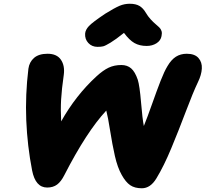

<svg xmlns="http://www.w3.org/2000/svg" viewBox="-20 -1028 1106 1033"><path d="M504.9 -775.9Q474.6 -775.9 455.3 -796.6Q436 -817.4 438 -847.2Q439.5 -867.7 458.5 -887.9Q477.5 -908.2 545.9 -954.1Q597.2 -985.8 623.3 -996.8Q649.4 -1007.8 678.2 -1007.8Q710.4 -1007.8 730.2 -996.1Q750 -984.4 764.2 -960Q775.9 -939.9 790.8 -923.8Q805.7 -907.7 816.4 -898.9Q827.1 -890.1 836.4 -881.1Q845.7 -872.1 849.1 -860.8Q852.5 -849.6 849.1 -834Q844.7 -809.6 822 -795.2Q799.3 -780.8 769 -780.8Q731 -780.8 703.4 -796.4Q675.8 -812 647 -851.1Q602.5 -815.4 574.7 -798.6Q546.9 -781.7 535.2 -778.8Q523.4 -775.9 504.9 -775.9ZM743.2 -15.1Q704.6 -15.1 680.4 -31.7Q656.2 -48.3 634.8 -86.9Q612.3 -126.5 598.1 -189Q584 -251.5 572.5 -325Q561 -398.4 551.8 -433.1Q445.8 -319.3 326.2 -85.9Q308.6 -50.8 287.1 -34.9Q265.6 -19 233.9 -19Q170.9 -19 152.8 -110.8Q127 -243.2 121.3 -380.6Q115.7 -518.1 132.8 -658.2Q137.7 -694.3 163.3 -716.6Q189 -738.8 235.8 -738.8Q285.6 -738.8 307.6 -706.8Q329.6 -674.8 323.2 -626Q312 -548.3 308.8 -492.7Q305.7 -437 309.1 -375Q388.2 -515.6 499 -617.2Q534.7 -649.9 564.9 -664.1Q595.2 -678.2 632.8 -678.2Q664.6 -678.2 685.5 -660.2Q706.5 -642.1 721.2 -599.1Q731.4 -566.9 738.8 -477.8Q746.1 -388.7 753.9 -350.1Q772 -394.5 797.9 -467.8Q823.7 -541 844 -593Q864.3 -645 880.9 -671.9Q901.4 -707 926.5 -722.9Q951.7 -738.8 984.9 -738.8Q1027.8 -738.8 1047.9 -715.8Q1067.9 -692.9 1065.9 -658.9Q1064 -625 1044.9 -585.9Q1019 -531.7 980.2 -429Q941.4 -326.2 901.6 -230.5Q861.8 -134.8 821.8 -68.8Q789.6 -15.1 743.2 -15.1Z"/></svg>

Font: Shantell Sans Bouncy
Style: Italic
Weight: 800
Italic angle: -11.31°
Designer: Stephen Nixon, Anya Danilova, Shantell Martin
Foundry: Arrow Type
Version: Version 1.006;[9816181b4]